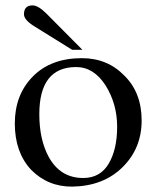

<svg xmlns="http://www.w3.org/2000/svg" viewBox="-20 -683 576 713"><path d="M442 -402Q506 -339 506 -235.5Q506 -132 435 -62Q364 8 249 10Q158 11 95 -53Q35 -118 35 -224.5Q35 -331 102 -399Q169 -467 284 -467Q379 -467 442 -402ZM289 -22Q352 -22 383.5 -75Q415 -128 415 -212.5Q415 -297 372 -366Q328 -434 263 -434Q126 -434 126 -259Q126 -166 160 -102Q203 -22 289 -22ZM153 -632 286 -498H248L108 -585Q69 -609 69 -630Q69 -663 101 -663Q122 -663 153 -632Z"/></svg>

Font: GFS Didot
Style: Regular
Weight: 400
Designer: Takis Katsoulidis and George D. Matthiopoulos
Foundry: Takis Katsoulidis and George D. Matthiopoulos
Version: Version 1.0